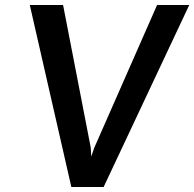

<svg xmlns="http://www.w3.org/2000/svg" viewBox="-20 -747 776 767"><path d="M265 0 99 -727H232L342.5 -157.5L344.5 -121.5L356.5 -156.5L607.5 -727H736L394 0Z"/></svg>

Font: Expletus Sans SemiBold
Style: Italic
Weight: 600
Italic angle: -7°
Version: Version 7.500